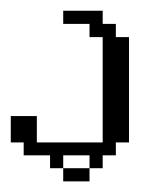

<svg xmlns="http://www.w3.org/2000/svg" viewBox="-20 -288 284 356"><path d="M97.2 48.3V23.9H146V48.3ZM72.8 23.9V0H23.9V-23.9H0V-72.8H48.3V-23.9H170.4V-219.2H146V-243.7H97.2V-268.1H170.4V-243.7H194.8V-219.2H219.2V-23.9H194.8V0H170.4V23.9H146V0H97.2V23.9Z"/></svg>

Font: FS Mondwest Regular
Style: Regular
Weight: 400
Designer: NZWStudios2024
Foundry: https://fontstruct.com
Version: Version 1.0